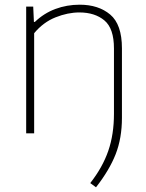

<svg xmlns="http://www.w3.org/2000/svg" viewBox="-20 -568 623 818"><path d="M389 230 364.5 212Q417 145 441.2 75Q465.5 5 465.5 -83V-361.5Q465.5 -447 424.8 -481Q384 -515 318 -515Q269 -515 216.8 -494.2Q164.5 -473.5 125.5 -426.5V0H91.5V-540H121.5L124.5 -474.5H128.5Q167 -511.5 216 -529.8Q265 -548 319.5 -548Q399.5 -548 449.5 -506Q499.5 -464 499.5 -362V-66Q499.5 20.5 472.8 88.8Q446 157 389 230Z"/></svg>

Font: Encode Sans Semi Expanded Thin
Style: Regular
Weight: 100
Width: 6
Designer: Multiple Designers
Foundry: Impallari Type
Version: Version 3.000; ttfautohint (v1.8.3) -l 8 -r 50 -G 200 -x 14 